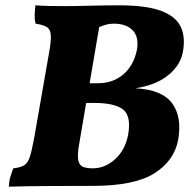

<svg xmlns="http://www.w3.org/2000/svg" viewBox="-20 -699 724 722"><path d="M224 -676Q263 -676 318 -677.5Q373 -679 428 -679Q528 -679 583.5 -659Q639 -639 658.5 -600.5Q678 -562 668 -505Q659 -454 613 -416.5Q567 -379 489 -367Q589 -362 627 -311Q665 -260 650 -173Q635 -94 560 -47Q485 0 329 0Q247 0 163 0.5Q79 1 13 3Q14 -17 19 -34Q24 -51 30 -66Q57 -69 71 -77.5Q85 -86 92.5 -110Q100 -134 109 -183L167 -515Q173 -553 170.5 -572Q168 -591 154 -598.5Q140 -606 114 -610Q110 -625 110.5 -643Q111 -661 113 -679Q139 -677 168.5 -676.5Q198 -676 224 -676ZM408 -610Q392 -610 379.5 -606.5Q367 -603 353 -597L317 -386H348Q405 -386 444 -419.5Q483 -453 495 -512Q503 -561 478.5 -585.5Q454 -610 408 -610ZM278 -159Q270 -115 274.5 -95.5Q279 -76 293.5 -71Q308 -66 329 -66Q375 -66 413 -100.5Q451 -135 462 -193Q474 -263 442.5 -287.5Q411 -312 332 -312H304Z"/></svg>

Font: Vollkorn ExtraBold
Style: Italic
Weight: 800
Italic angle: -11°
Designer: Friedrich Althausen
Foundry: Friedrich Althausen
Version: Version 5.000; ttfautohint (v1.8.3)